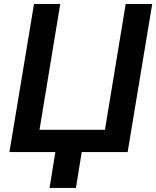

<svg xmlns="http://www.w3.org/2000/svg" viewBox="-20 -747 768 943"><path d="M26.3 0 147 -727.3H275.9L174 -109.4H495.4L597.3 -727.3H727.6L606.9 0H381.4L353 176.1H223.4L251.8 0Z"/></svg>

Font: Inter UI Semi Bold
Style: Italic
Weight: 600
Italic angle: -9.39999°
Designer: Rasmus Andersson
Foundry: rsms
Version: 3.2;8d6f07862